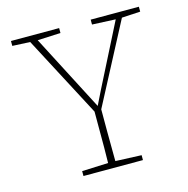

<svg xmlns="http://www.w3.org/2000/svg" viewBox="-101 -773 851 870"><g transform="rotate(-15 324.5 -338.0)"><path d="M26 -653V-676H252V-653L144 -648L329 -291H330L363 -358L510 -648L400 -653V-676H626V-653L539 -648L341 -271Q341 -210 341 -169Q341 -128 341.5 -96Q342 -64 342 -28L464 -23V0H185V-23L308 -28Q309 -68 309 -101.5Q309 -135 309 -174Q309 -213 309 -269L109 -649Z"/></g></svg>

Font: Source Serif 4 SmText ExtraLight
Style: Regular
Weight: 200
Designer: Frank Grießhammer
Foundry: Adobe
Version: Version 4.005;hotconv 1.1.0;makeotfexe 2.6.0